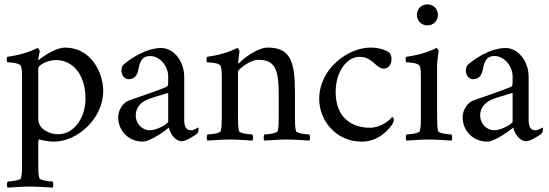

<svg xmlns="http://www.w3.org/2000/svg" viewBox="-20 -648 2543 889"><path d="M281.2 -427.7C242.2 -427.7 186.5 -392.6 162.1 -372.1C161.1 -371.1 160.2 -370.1 159.2 -370.1C157.2 -370.1 157.2 -373 157.2 -374C157.2 -381.8 163.1 -403.3 164.1 -410.2C164.1 -415 158.2 -425.8 153.3 -425.8C114.3 -405.3 63.5 -391.6 13.7 -384.8C9.8 -379.9 11.7 -361.3 13.7 -359.4C20.5 -359.4 70.3 -358.4 77.1 -341.8C82 -330.1 82 -303.7 82 -291V104.5C82 133.8 82 161.1 77.1 176.8C74.2 187.5 27.3 192.4 15.6 192.4C11.7 197.3 10.7 215.8 15.6 220.7C55.7 218.8 81.1 215.8 119.1 215.8C157.2 215.8 183.6 218.8 223.6 220.7C228.5 215.8 227.5 197.3 223.6 192.4C211.9 192.4 165 187.5 162.1 176.8C157.2 161.1 157.2 133.8 157.2 104.5V9.8C157.2 2 161.1 -2.9 161.1 -2.9C176.8 2 204.1 7.8 229.5 7.8C339.8 7.8 458 -100.6 458 -226.6C458 -310.5 402.3 -427.7 281.2 -427.7ZM239.3 -370.1C313.5 -370.1 376 -306.6 376 -190.4C376 -111.3 329.1 -26.4 248 -26.4C213.9 -26.4 157.2 -46.9 157.2 -97.7V-332C157.2 -345.7 199.2 -370.1 239.3 -370.1Z M673.8 -44.9C636.7 -44.9 608.4 -77.1 608.4 -113.3C608.4 -150.4 632.8 -175.8 668 -189.5C685.5 -196.3 732.4 -210 758.8 -217.8V-85C758.8 -75.2 708 -44.9 673.8 -44.9ZM726.6 -425.8C655.3 -425.8 579.1 -374 548.8 -345.7C544.9 -340.8 542 -326.2 542 -322.3C542 -302.7 554.7 -281.2 575.2 -281.2C599.6 -281.2 615.2 -294.9 621.1 -328.1C627.9 -366.2 640.6 -388.7 674.8 -388.7C722.7 -388.7 758.8 -338.9 758.8 -294.9V-268.6C758.8 -251 756.8 -248 747.1 -244.1C718.8 -231.4 630.9 -202.1 576.2 -182.6C554.7 -174.8 527.3 -144.5 527.3 -104.5C527.3 -41 577.1 7.8 641.6 7.8C675.8 7.8 750 -45.9 761.7 -57.6C767.6 -27.3 793 5.9 821.3 5.9C841.8 5.9 882.8 -20.5 894.5 -31.2C897.5 -36.1 899.4 -43.9 899.4 -49.8C899.4 -52.7 898.4 -57.6 895.5 -57.6C892.6 -55.7 880.9 -44.9 863.3 -44.9C840.8 -44.9 833 -64.5 833 -90.8V-292C833 -367.2 782.2 -425.8 726.6 -425.8Z M1219.7 -427.7C1172.9 -427.7 1107.4 -377.9 1087.9 -356.4C1086.9 -355.5 1085.9 -354.5 1085 -354.5C1083 -354.5 1083 -357.4 1083 -358.4C1083 -366.2 1087.9 -403.3 1088.9 -410.2C1088.9 -415 1083 -425.8 1078.1 -425.8C1039.1 -405.3 988.3 -391.6 938.5 -384.8C934.6 -379.9 936.5 -361.3 938.5 -359.4C945.3 -359.4 995.1 -358.4 1002 -341.8C1006.8 -330.1 1006.8 -303.7 1006.8 -291V-113.3C1006.8 -84 1006.8 -56.6 1002 -41C999 -30.3 952.1 -25.4 940.4 -25.4C936.5 -20.5 935.5 -2 940.4 2.9C980.5 1 1005.9 -2 1043.9 -2C1082 -2 1108.4 1 1148.4 2.9C1153.3 -2 1152.3 -20.5 1148.4 -25.4C1136.7 -25.4 1089.8 -30.3 1086.9 -41C1082 -56.6 1082 -84 1082 -113.3V-317.4C1082 -326.2 1138.7 -371.1 1174.8 -371.1C1251 -371.1 1270.5 -332 1270.5 -210.9V-113.3C1270.5 -84 1270.5 -56.6 1265.6 -41C1262.7 -30.3 1215.8 -25.4 1204.1 -25.4C1200.2 -20.5 1199.2 -2 1204.1 2.9C1244.1 1 1269.5 -2 1307.6 -2C1345.7 -2 1372.1 1 1412.1 2.9C1417 -2 1416 -20.5 1412.1 -25.4C1400.4 -25.4 1353.5 -30.3 1350.6 -41C1345.7 -56.6 1345.7 -84 1345.7 -113.3V-220.7C1345.7 -362.3 1325.2 -427.7 1219.7 -427.7Z M1793 -377C1793 -386.7 1787.1 -400.4 1783.2 -404.3C1759.8 -419.9 1729.5 -427.7 1695.3 -427.7C1593.8 -427.7 1458 -332 1458 -189.5C1458 -87.9 1537.1 7.8 1655.3 7.8C1731.4 7.8 1780.3 -46.9 1797.9 -75.2C1800.8 -80.1 1803.7 -87.9 1803.7 -92.8C1803.7 -100.6 1796.9 -106.4 1795.9 -106.4C1783.2 -91.8 1746.1 -56.6 1692.4 -56.6C1604.5 -56.6 1534.2 -107.4 1534.2 -221.7C1534.2 -324.2 1591.8 -384.8 1643.6 -384.8C1668.9 -384.8 1678.7 -379.9 1699.2 -366.2C1715.8 -355.5 1734.4 -330.1 1755.9 -330.1C1772.5 -330.1 1793 -341.8 1793 -377Z M2003.9 -349.6C2003.9 -359.4 2009.8 -403.3 2010.7 -410.2C2010.7 -415 2004.9 -425.8 2000 -425.8C1960.9 -405.3 1910.2 -391.6 1860.4 -384.8C1856.4 -379.9 1858.4 -361.3 1860.4 -359.4C1867.2 -359.4 1917 -358.4 1923.8 -341.8C1928.7 -330.1 1928.7 -303.7 1928.7 -291V-113.3C1928.7 -84 1928.7 -56.6 1923.8 -41C1920.9 -30.3 1874 -25.4 1862.3 -25.4C1858.4 -20.5 1857.4 -2 1862.3 2.9C1902.3 1 1927.7 -2 1965.8 -2C2003.9 -2 2030.3 1 2070.3 2.9C2075.2 -2 2074.2 -20.5 2070.3 -25.4C2058.6 -25.4 2011.7 -30.3 2008.8 -41C2003.9 -56.6 2003.9 -84 2003.9 -113.3ZM1910.2 -579.1C1910.2 -551.8 1931.6 -530.3 1959 -530.3C1986.3 -530.3 2007.8 -551.8 2007.8 -579.1C2007.8 -606.4 1986.3 -627.9 1959 -627.9C1931.6 -627.9 1910.2 -606.4 1910.2 -579.1Z M2268.6 -44.9C2231.4 -44.9 2203.1 -77.1 2203.1 -113.3C2203.1 -150.4 2227.5 -175.8 2262.7 -189.5C2280.3 -196.3 2327.1 -210 2353.5 -217.8V-85C2353.5 -75.2 2302.7 -44.9 2268.6 -44.9ZM2321.3 -425.8C2250 -425.8 2173.8 -374 2143.6 -345.7C2139.6 -340.8 2136.7 -326.2 2136.7 -322.3C2136.7 -302.7 2149.4 -281.2 2169.9 -281.2C2194.3 -281.2 2210 -294.9 2215.8 -328.1C2222.7 -366.2 2235.4 -388.7 2269.5 -388.7C2317.4 -388.7 2353.5 -338.9 2353.5 -294.9V-268.6C2353.5 -251 2351.6 -248 2341.8 -244.1C2313.5 -231.4 2225.6 -202.1 2170.9 -182.6C2149.4 -174.8 2122.1 -144.5 2122.1 -104.5C2122.1 -41 2171.9 7.8 2236.3 7.8C2270.5 7.8 2344.7 -45.9 2356.4 -57.6C2362.3 -27.3 2387.7 5.9 2416 5.9C2436.5 5.9 2477.5 -20.5 2489.3 -31.2C2492.2 -36.1 2494.1 -43.9 2494.1 -49.8C2494.1 -52.7 2493.2 -57.6 2490.2 -57.6C2487.3 -55.7 2475.6 -44.9 2458 -44.9C2435.5 -44.9 2427.7 -64.5 2427.7 -90.8V-292C2427.7 -367.2 2377 -425.8 2321.3 -425.8Z"/></svg>

Font: Crimson
Style: Roman
Weight: 400
Version: Version 0.2